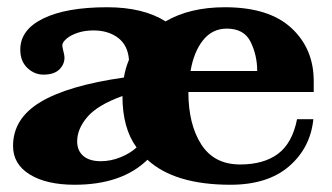

<svg xmlns="http://www.w3.org/2000/svg" viewBox="-20 -500 916 530"><path d="M16 -97Q16 -173 92 -218.5Q168 -264 322 -286Q326 -311 336 -335Q333 -375 306 -395.5Q279 -416 238 -416Q214 -416 194.5 -409.5Q175 -403 163.5 -393Q152 -383 152 -375Q152 -370 155 -358.5Q158 -347 158 -341Q158 -322 143.5 -308Q129 -294 100 -294Q75 -294 55.5 -312.5Q36 -331 36 -363Q36 -418 99.5 -449Q163 -480 276 -480Q375 -480 437 -441Q504 -480 601 -480Q722 -480 784 -423Q846 -366 846 -276V-246H500Q500 -157 535.5 -101.5Q571 -46 643 -46Q708 -46 747.5 -75.5Q787 -105 800 -171H845Q837 -92 778 -41Q719 10 616 10Q462 10 387 -59Q316 10 186 10Q108 10 62 -18.5Q16 -47 16 -97ZM690 -304Q690 -347 672 -384Q654 -421 606 -421Q566 -421 540.5 -389Q515 -357 506 -304ZM357 -93Q318 -146 318 -235Q249 -210 221 -177Q193 -144 193 -110Q193 -84 210 -69.5Q227 -55 258 -55Q286 -55 313 -66Q340 -77 357 -93Z"/></svg>

Font: Taviraj
Style: Bold
Weight: 700
Designer: Katatrad Team
Foundry: CadsonDemak
Version: Version 1.001